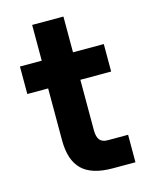

<svg xmlns="http://www.w3.org/2000/svg" viewBox="-102 -716 613 783"><g transform="rotate(-15 205.0 -325.0)"><path d="M106 -164V-383H18V-499H110V-650H242V-499H372V-383H242V-170Q242 -142 252.5 -129Q263 -116 286 -116H372V0H276Q188 0 147 -40Q106 -80 106 -164Z"/></g></svg>

Font: Bai Jamjuree
Style: Bold
Weight: 700
Designer: Katatrad Aksorn Co.,Ltd.
Foundry: Cadson Demak Co.,Ltd.
Version: Version 1.000; ttfautohint (v1.6)